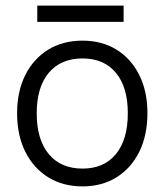

<svg xmlns="http://www.w3.org/2000/svg" viewBox="-20 -656 587 685"><path d="M113 -636H421V-578H113ZM41 -252Q41 -330 70.2 -388.2Q99.5 -446.5 152 -478.8Q204.5 -511 274.5 -511Q343.5 -511 395.8 -478.8Q448 -446.5 477 -388.2Q506 -330 506 -252Q506 -173.5 477 -114.8Q448 -56 395.8 -23.5Q343.5 9 274.5 9Q204.5 9 152 -23.5Q99.5 -56 70.2 -114.8Q41 -173.5 41 -252ZM436 -252Q436 -345 393.5 -396.2Q351 -447.5 274.5 -447.5Q197 -447.5 154 -396.2Q111 -345 111 -252Q111 -158 154 -106.2Q197 -54.5 274.5 -54.5Q351 -54.5 393.5 -106.2Q436 -158 436 -252Z"/></svg>

Font: Overused Grotesk Book
Style: Regular
Weight: 375
Version: Version 0.004